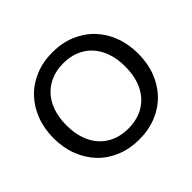

<svg xmlns="http://www.w3.org/2000/svg" viewBox="-170 -930 1143 1143"><g transform="rotate(-45 401.0 -359.0)"><path d="M757.5 -359Q757.5 -278.5 731.8 -211.2Q706 -144 659 -95.2Q612 -46.5 546.5 -19.5Q481 7.5 401 7.5Q321.5 7.5 255.8 -19.5Q190 -46.5 143.2 -95.2Q96.5 -144 70.5 -211.2Q44.5 -278.5 44.5 -359Q44.5 -439 70.5 -506.5Q96.5 -574 143.2 -622.8Q190 -671.5 255.8 -698.8Q321.5 -726 401 -726Q481 -726 546.5 -698.8Q612 -671.5 659 -622.8Q706 -574 731.8 -506.5Q757.5 -439 757.5 -359ZM648.5 -359Q648.5 -423 631 -474Q613.5 -525 581.2 -560.5Q549 -596 503.2 -615Q457.5 -634 401 -634Q344.5 -634 298.8 -615Q253 -596 220.5 -560.5Q188 -525 170.5 -474Q153 -423 153 -359Q153 -294.5 170.5 -243.8Q188 -193 220.5 -157.5Q253 -122 298.8 -103.2Q344.5 -84.5 401 -84.5Q457.5 -84.5 503.2 -103.2Q549 -122 581.2 -157.5Q613.5 -193 631 -243.8Q648.5 -294.5 648.5 -359Z"/></g></svg>

Font: Lato 2
Style: Regular
Weight: 500
Designer: Lukasz Dziedzic with Adam Twardoch and Botio Nikoltchev
Foundry: tyPoland Lukasz Dziedzic
Version: Version 2.015; 2015-08-06; http://www.latofonts.com/